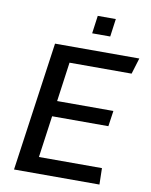

<svg xmlns="http://www.w3.org/2000/svg" viewBox="-94 -937 788 1005"><g transform="rotate(10 300.0 -434.0)"><path d="M51 0 148 -686H596L570 -601H240L211 -392H510L498 -309H199L168 -87H503L505 0ZM330 -773 343 -868H439L426 -773Z"/></g></svg>

Font: Chivo Mono
Style: Italic
Weight: 400
Italic angle: -8.05°
Monospace: yes
Version: Version 1.008